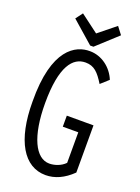

<svg xmlns="http://www.w3.org/2000/svg" viewBox="-151 -858 678 933"><g transform="rotate(20 187.5 -391.0)"><path d="M292 -792 204 -721 111 -791 84 -755 197 -656H214L321 -754ZM208 10C255 10 301 -10 345 -53V-297H207V-240H287V-82C265 -59 232 -49 206 -49C135 -49 87 -146 87 -319C87 -510 140 -571 205 -571C250 -571 273 -546 304 -496L344 -532C321 -589 267 -630 206 -630C133 -631 24 -578 27 -304C27 -103 96 10 208 10Z"/></g></svg>

Font: Inconsolata Condensed Thin
Style: Regular
Weight: 100
Width: 3
Monospace: yes
Designer: Raph Levien, Cyreal, Brenton Simpson
Foundry: Raph Levien, Cyreal, Google
Version: Version 3.100